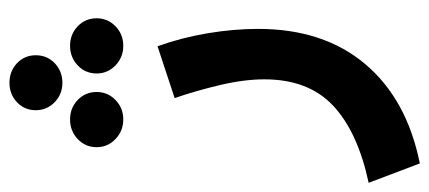

<svg xmlns="http://www.w3.org/2000/svg" viewBox="-296 -388 929 416"><g transform="rotate(-90 169.0 -179.5)"><path d="M138.7 -566.9Q138.7 -591.3 156 -607.7Q173.3 -624 198.2 -624Q223.1 -624 240.5 -607.7Q257.8 -591.3 257.8 -566.9Q257.8 -542.5 240.5 -525.9Q223.1 -509.3 198.2 -509.3Q173.3 -509.3 156 -526.1Q138.7 -543 138.7 -566.9ZM218.3 -435.1Q218.3 -459.5 235.8 -476.1Q253.4 -492.7 278.3 -492.7Q303.2 -492.7 320.6 -476.1Q337.9 -459.5 337.9 -435.1Q337.9 -411.1 320.6 -394.3Q303.2 -377.4 278.3 -377.4Q253.4 -377.4 235.8 -394.3Q218.3 -411.1 218.3 -435.1ZM58.6 -435.1Q58.6 -459.5 76.2 -476.1Q93.8 -492.7 118.7 -492.7Q143.6 -492.7 160.9 -476.1Q178.2 -459.5 178.2 -435.1Q178.2 -411.1 160.9 -394.3Q143.6 -377.4 118.7 -377.4Q93.8 -377.4 76.2 -394.3Q58.6 -411.1 58.6 -435.1ZM23.4 265.1 -18.6 154.3Q92.3 130.4 148.9 76.9Q205.6 23.4 205.6 -71.8Q205.6 -115.2 193.4 -167Q181.2 -218.8 165 -266.1L277.3 -303.2Q295.9 -251.5 305.4 -194.8Q314.9 -138.2 314.9 -85.4Q314.9 56.6 238.5 147Q162.1 237.3 23.4 265.1Z"/></g></svg>

Font: Vazirmatn RD FD SemiBold
Style: Regular
Weight: 600
Designer: Saber Rastikerdar
Foundry: Saber Rastikerdar
Version: Version 33.003